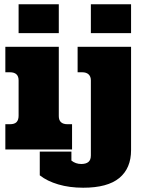

<svg xmlns="http://www.w3.org/2000/svg" viewBox="-20 -699 708 898"><path d="M67 -679H255V-544H67ZM405 -679H593V-544H405ZM5 -118H26Q48 -118 57.5 -128Q67 -138 67 -158V-323Q67 -361 26 -361H5V-480H255V-156Q255 -118 296 -118H317V0H5ZM166 121V10H314V52Q334 68 360 68Q382 68 393.5 58.5Q405 49 405 28V-323Q405 -341 394.5 -351Q384 -361 364 -361H343V-480H593V3Q593 88 538 133.5Q483 179 369 179Q305 179 252.5 163.5Q200 148 166 121Z"/></svg>

Font: Pridi
Style: Bold
Weight: 700
Designer: Katatrad Team
Foundry: CadsonDemak
Version: Version 1.001